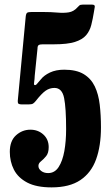

<svg xmlns="http://www.w3.org/2000/svg" viewBox="-20 -802 482 832"><path d="M22.5 -144Q22.5 -191.5 49.5 -215.8Q76.5 -240 111.5 -240Q145 -240 168 -219Q191 -198 191 -164.5Q191 -139 180 -125.5Q169 -112 157.8 -103.2Q146.5 -94.5 146.5 -83Q146.5 -70.5 158.5 -61.2Q170.5 -52 188.5 -52Q217 -52 234 -78Q251 -104 258.8 -147.2Q266.5 -190.5 266.5 -242.5Q266.5 -333.5 257.8 -377.2Q249 -421 216 -421Q195 -421 177.8 -409Q160.5 -397 135 -364.5Q129 -357 123.2 -353.2Q117.5 -349.5 103 -349.5H76.5Q59.5 -349.5 57.8 -355.8Q56 -362 58 -376L91.5 -730.5Q93 -743.5 97.8 -746.8Q102.5 -750 117 -750H167Q201 -750 228.8 -747.5Q256.5 -745 278 -748.5Q299.5 -752 315.5 -770Q319.5 -774.5 323.8 -778.2Q328 -782 338.5 -782H379Q393 -782 390.5 -771L387 -750Q382 -719 375.5 -693.5Q369 -668 353 -649.2Q337 -630.5 304.5 -620.2Q272 -610 215 -610H165.5Q152.5 -610 147.5 -606.5Q142.5 -603 142.5 -591.5L130.5 -474Q130 -458 128 -446.8Q126 -435.5 129 -434Q134 -431 140 -438.2Q146 -445.5 156.5 -457.5Q170.5 -475.5 196.5 -487.8Q222.5 -500 258 -500Q311 -500 342.8 -480.8Q374.5 -461.5 390.8 -427.5Q407 -393.5 412.2 -348Q417.5 -302.5 417.5 -250Q417.5 -170 396.5 -111.8Q375.5 -53.5 328.5 -21.8Q281.5 10 203.5 10Q137.5 10 97.8 -11Q58 -32 40.2 -67Q22.5 -102 22.5 -144Z"/></svg>

Font: Besley* Condensed
Style: Bold
Weight: 700
Width: 3
Designer: Owen Earl
Foundry: indestructible type*
Version: Version 3.000; ttfautohint (v1.8.3)